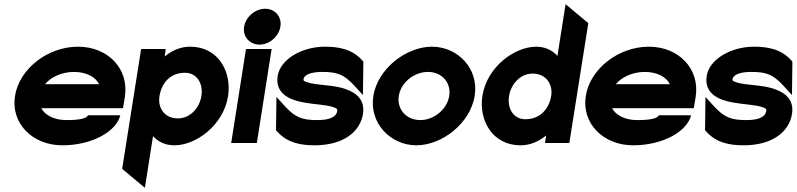

<svg xmlns="http://www.w3.org/2000/svg" viewBox="-20 -686 3821 921"><path d="M52 -226C31 -95 135 11 279 11C424 11 539 -57 557 -133H402C394 -112 333 -110 298 -110C241 -110 196 -133 178 -167H570L579 -221C600 -355 499 -462 354 -462C210 -462 73 -357 52 -226ZM196 -282C223 -316 277 -341 335 -341C393 -341 439 -317 455 -282Z M566 124 675 215 714 -33C738 -7 771 11 817 11C920 11 1052 -85 1074 -225C1092 -341 1028 -462 892 -462C845 -462 804 -443 770 -415L775 -451H657ZM745 -225C756 -292 800 -337 867 -337C923 -337 956 -287 946 -225C937 -169 893 -118 833 -118C768 -118 736 -170 745 -225Z M1151 -558C1143 -510 1178 -472 1225 -472C1272 -472 1317 -510 1325 -558C1333 -606 1299 -644 1252 -644C1205 -644 1159 -606 1151 -558ZM1089 0H1212L1283 -451H1160Z M1312 -322C1298 -234 1375 -205 1440 -194C1487 -185 1545 -184 1579 -172C1596 -166 1599 -163 1598 -154C1594 -127 1565 -110 1503 -110C1430 -110 1398 -122 1350 -173L1306 -221L1304 -61L1310 -55C1358 0 1425 11 1489 11C1631 11 1708 -57 1721 -139C1732 -206 1690 -240 1642 -257C1583 -281 1498 -275 1452 -292C1435 -298 1435 -300 1436 -307C1439 -325 1467 -341 1525 -341C1598 -341 1629 -329 1677 -278L1721 -230L1723 -390L1718 -396C1670 -451 1603 -462 1539 -462C1428 -462 1325 -402 1312 -322Z M1771 -226C1750 -95 1854 11 1977 11C2101 11 2236 -95 2257 -226C2278 -357 2176 -462 2052 -462C1929 -462 1792 -357 1771 -226ZM1893 -226C1903 -290 1966 -341 2033 -341C2099 -341 2145 -290 2135 -226C2125 -162 2062 -110 1996 -110C1929 -110 1883 -162 1893 -226Z M2294 -226C2276 -110 2341 11 2477 11C2524 11 2565 -8 2600 -36L2594 0H2711L2802 -575L2693 -666L2654 -418C2630 -444 2597 -462 2552 -462C2449 -462 2316 -366 2294 -226ZM2422 -226C2431 -282 2475 -333 2535 -333C2600 -333 2633 -281 2624 -226C2613 -159 2567 -114 2500 -114C2444 -114 2412 -164 2422 -226Z M2790 -226C2769 -95 2873 11 3017 11C3162 11 3277 -57 3295 -133H3140C3132 -112 3071 -110 3036 -110C2979 -110 2934 -133 2916 -167H3308L3317 -221C3338 -355 3237 -462 3092 -462C2948 -462 2811 -357 2790 -226ZM2934 -282C2961 -316 3015 -341 3073 -341C3131 -341 3177 -317 3193 -282Z M3370 -322C3356 -234 3433 -205 3498 -194C3545 -185 3603 -184 3637 -172C3654 -166 3657 -163 3656 -154C3652 -127 3623 -110 3561 -110C3488 -110 3456 -122 3408 -173L3364 -221L3362 -61L3368 -55C3416 0 3483 11 3547 11C3689 11 3766 -57 3779 -139C3790 -206 3748 -240 3700 -257C3641 -281 3556 -275 3510 -292C3493 -298 3493 -300 3494 -307C3497 -325 3525 -341 3583 -341C3656 -341 3687 -329 3735 -278L3779 -230L3781 -390L3776 -396C3728 -451 3661 -462 3597 -462C3486 -462 3383 -402 3370 -322Z"/></svg>

Font: Charger Sport
Style: UltNrwObl
Weight: 1000
Designer: Jasper
Foundry: Cannot Into Space Fonts
Version: Version 1.1